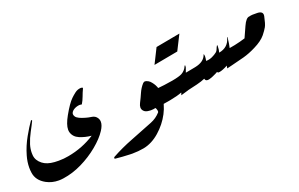

<svg xmlns="http://www.w3.org/2000/svg" viewBox="-87 -1066 2205 1418"><g transform="rotate(-20 1016.0 -356.5)"><path d="M78.1 -23.4Q13.2 -59.1 4.4 -122.6Q1.5 -142.1 1.5 -162.6Q1.5 -207 15.1 -254.4Q34.7 -323.2 70.6 -386.5Q106.4 -449.7 131.8 -484.9Q133.8 -487.3 136.2 -487.3Q137.2 -487.3 138.7 -486.8Q140.6 -486.3 140.6 -483.9Q140.6 -482.4 139.6 -480Q125 -449.2 102.5 -408Q80.1 -366.7 66.4 -323.7Q56.2 -290.5 56.2 -258.3Q56.2 -248.5 57.1 -239.3Q61 -197.8 99.6 -168Q133.3 -141.6 192.4 -137.7Q208.5 -136.7 224.6 -136.7Q265.6 -136.7 303.2 -144Q419.9 -165 515.6 -227.1Q464.8 -231.9 423.1 -249.8Q381.3 -267.6 369.6 -308.1Q367.2 -317.4 367.2 -328.1Q367.2 -367.2 401.9 -429.2Q446.3 -508.3 478 -538.6Q491.7 -552.2 512.9 -568.6Q534.2 -585 560.5 -586.4Q563.5 -586.4 570.3 -585Q575.2 -584 575.2 -580.1Q575.2 -578.1 574.2 -576.2Q561.5 -549.3 551.3 -521.2Q541 -493.2 526.4 -469.2Q519 -471.2 511.2 -471.2Q497.6 -471.2 481.9 -465.8Q456.1 -456.5 444.8 -439.9Q439.5 -432.1 439.5 -423.8Q439.5 -414.1 446.8 -403.3Q460 -383.3 520 -366.7Q540.5 -360.8 563 -357.7Q585.4 -354.5 598.6 -340.3Q614.7 -323.2 614.7 -300.3Q614.7 -272.9 591.3 -236.8Q559.6 -187.5 497.3 -136.2Q435.1 -85 361.3 -49.1Q287.6 -13.2 212.4 -2.4Q192.9 0.5 175.3 0.5Q122.1 0.5 78.1 -23.4Z M845.2 -8.3Q799.8 0 752.9 0Q743.2 0 732.9 -0.5Q675.8 -2.4 621.1 -8.3Q615.7 -8.3 615.7 -14.2Q615.7 -19.5 620.1 -22.5Q697.8 -65.4 785.2 -98.9Q872.6 -132.3 959 -167.5Q1003.4 -185.1 1035.2 -220.7Q1037.6 -224.1 1037.6 -229.5Q1037.6 -233.4 1036.6 -238.3Q1033.7 -250.5 1028.3 -258.3Q1010.7 -253.9 991.2 -253.9Q983.9 -253.9 976.6 -254.9Q948.7 -256.8 936 -271.5Q924.8 -283.7 924.8 -299.8Q924.8 -314.5 934.1 -332.5Q950.7 -364.7 965.8 -399.4Q981 -434.1 1004.9 -460.9Q1012.7 -469.7 1022.9 -469.7Q1027.8 -469.7 1033.2 -467.8Q1050.3 -461.4 1059.1 -452.6Q1105.5 -405.3 1105.5 -338.9V-332.5Q1103 -261.7 1067.6 -194.1Q1032.2 -126.5 972.4 -74Q912.6 -21.5 845.2 -8.3Z M1322.3 -595.2Q1273.9 -586.4 1226.1 -577.4Q1178.2 -568.4 1130.4 -559.6L1189.9 -678.7Q1294.4 -697.3 1382.3 -714.4Z M1248.5 -283.7H1247.6Q1243.2 -283.7 1243.2 -289.1Q1243.2 -293 1246.1 -300.8Q1211.9 -286.6 1148.7 -274.9Q1085.4 -263.2 1042 -259.3L1063 -386.2Q1250.5 -403.8 1294.4 -428.2Q1323.7 -444.8 1336.9 -477.1Q1339.4 -480.5 1340.8 -480.5Q1342.3 -480.5 1342.3 -475.1Q1342.3 -465.8 1341.3 -463.4Q1330.1 -428.2 1308.1 -376Q1286.1 -323.7 1248.5 -283.7Z M1440.9 -338.4Q1413.1 -326.2 1375.5 -316.9Q1337.9 -307.6 1299.8 -299.3V-298.8Q1274.9 -292 1239.7 -281.2L1292 -420.4L1293 -420.9L1294.4 -421.4V-420.9Q1333.5 -426.8 1407.2 -441.4Q1481 -456.1 1497.6 -508.3Q1498 -510.3 1498.5 -510.3Q1499.5 -510.3 1501 -505.4Q1502.4 -497.6 1502.9 -494.6V-490.7Q1502.9 -480 1499 -457H1501Q1525.9 -457.5 1548.3 -468Q1570.8 -478.5 1586.9 -491.2Q1595.7 -498 1600.6 -511.2Q1605.5 -524.4 1611.8 -535.2Q1613.8 -538.6 1614.7 -538.6Q1616.2 -538.6 1616.7 -534.7V-526.4Q1616.7 -503.9 1610.4 -481.4Q1684.6 -494.6 1702.6 -563.5Q1703.6 -567.9 1705.6 -568.8Q1706.5 -569.3 1707 -569.3Q1707.5 -569.3 1707.5 -568.4Q1702.6 -518.1 1691.7 -471.9Q1680.7 -425.8 1655.8 -393.6Q1643.6 -377.4 1609.4 -361.6Q1575.2 -345.7 1556.2 -345.7Q1549.3 -345.7 1547.9 -352.1Q1543.9 -352.1 1539.3 -349.1Q1534.7 -346.2 1531.7 -344.7Q1519 -338.9 1506.3 -333Q1493.7 -327.1 1477.5 -322.8Q1468.8 -320.3 1461.9 -320.3Q1443.4 -320.3 1440.9 -338.4Z M1822.3 -516.6Q1835.4 -545.4 1860.4 -601.1Q1885.3 -656.7 1911.6 -656.7Q1929.7 -662.6 1976.1 -660.6Q2022.5 -658.7 2015.1 -621.1Q2003.4 -564 1991.5 -542.5Q1979.5 -521 1956.1 -491.7Q1926.3 -455.6 1865.7 -425.8Q1814.9 -399.9 1766.6 -386.7Q1718.3 -373.5 1666.5 -361.3Q1656.2 -358.9 1646.5 -356.4Q1636.7 -354 1626.5 -351.6L1648.9 -480.5Q1739.7 -490.7 1822.3 -516.6Z"/></g></svg>

Font: Aref Ruqaa
Style: Regular
Weight: 400
Designer: Abdoulla Aref
Version: Version 0.7